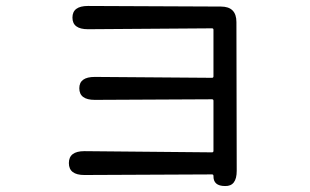

<svg xmlns="http://www.w3.org/2000/svg" viewBox="-20 -569 1040 644"><path d="M735 55Q695 55 696 21Q696 16 691 16L263 18Q211 18 211 -22Q211 -62 263 -62L691 -58Q696 -58 696 -63V-231Q696 -236 691 -236L298 -234Q246 -234 246 -273Q246 -311 298 -311L691 -308Q696 -308 696 -313V-469Q696 -474 691 -474L275 -471Q223 -471 223 -510Q223 -549 275 -549L721 -547Q773 -547 773 -495L774 4Q774 56 735 55Z"/></svg>

Font: Resource Han Rounded JP
Style: Regular
Weight: 400
Designer: Cyano Hao (round all glyphs); Ryoko NISHIZUKA 西塚涼子 (kana, bopomofo & ideographs); Paul D. Hunt (Latin, Greek & Cyrillic)
Foundry: Cyano Hao
Version: 0.990